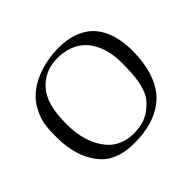

<svg xmlns="http://www.w3.org/2000/svg" viewBox="-163 -909 1129 1129"><g transform="rotate(-45 401.5 -344.5)"><path d="M364 12C467 12 575 -12 648 -88C681 -122 703 -165 718 -211C735 -265 742 -323 742 -381C742 -469 723 -560 662 -624C606 -681 526 -701 449 -701C301 -701 167 -643 110 -543C69 -469 66 -427 66 -331C66 -232 92 -131 161 -59C214 -5 291 12 364 12ZM406 -31C349 -31 291 -47 250 -90C186 -157 162 -251 162 -345C162 -396 165 -447 178 -495C188 -532 207 -567 228 -590C266 -632 321 -663 396 -663C461 -663 527 -645 573 -596C627 -539 647 -457 647 -377C647 -320 646 -262 633 -207C625 -171 610 -135 585 -108C537 -58 487 -31 406 -31Z"/></g></svg>

Font: Neo Euler
Style: Euler
Weight: 500
Designer: Hermann Zapf
Version: Version 000.002